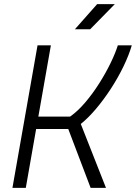

<svg xmlns="http://www.w3.org/2000/svg" viewBox="-20 -914 661 934"><path d="M40.5 0 162.6 -693.4H227.5L166.5 -346.7H320.8Q357.9 -372.6 394.3 -415.3Q430.7 -458 462.4 -508.1Q494.1 -558.1 517.8 -606.9Q541.5 -655.8 553.2 -693.4H621.1Q606.9 -645 580.3 -590.1Q553.7 -535.2 519 -481.9Q484.4 -428.7 446.5 -384Q408.7 -339.4 373 -311L495.6 0H420.9L312 -286.6H155.8L105.5 0ZM344.2 -771.5 452.6 -894H538.6L418.5 -771.5Z"/></svg>

Font: Cascadia Mono Light
Style: Italic
Weight: 300
Italic angle: -10°
Monospace: yes
Designer: Aaron Bell
Foundry: Saja Typeworks
Version: Version 2404.023; ttfautohint (v1.8.4)